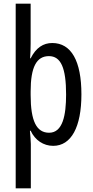

<svg xmlns="http://www.w3.org/2000/svg" viewBox="-20 -780 502 1040"><path d="M421 -269C421 -450 366 -547 263 -547C215 -547 175 -522 146 -464H143C145 -491 146 -517 146 -544V-760H65V240H147V0C147 -20 144 -44 142 -72H146C170 -20 216 10 268 10C366 10 421 -92 421 -269ZM338 -268C338 -156 320 -61 246 -61C178 -61 146 -124 146 -265V-285C146 -417 178 -476 245 -476C310 -476 338 -412 338 -268Z"/></svg>

Font: Noto Sans Sinhala UI ExtraCondensed
Style: Regular
Weight: 400
Width: 2
Designer: Jelle Bosma - Monotype Design Team
Foundry: Monotype Imaging Inc.
Version: Version 2.006